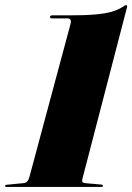

<svg xmlns="http://www.w3.org/2000/svg" viewBox="-47 -736 521 756"><path d="M158 -663.5Q150 -663.5 150 -669.5Q150 -675.5 158 -675.5H223.5Q287 -675.5 327.8 -679Q368.5 -682.5 394.2 -690.2Q420 -698 438 -710Q446.5 -716 449 -716Q455.5 -716 453 -707L277.5 -32Q276 -26 276.8 -21Q277.5 -16 293 -14.5L349.5 -9.5Q358.5 -9 358.5 -4.5Q358.5 0 350.5 0H-21Q-27 0 -27 -4Q-27 -8 -20.5 -8.5L46.5 -15Q62.5 -16.5 68.5 -38L230.5 -641Q236.5 -663.5 218.5 -663.5Z"/></svg>

Font: Fraunces 144pt S000 Black
Style: Italic
Weight: 900
Italic angle: -16°
Version: Version 1.000; ttfautohint (v1.8.3)